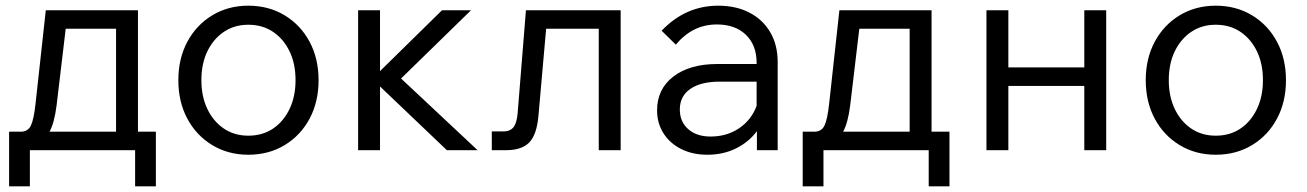

<svg xmlns="http://www.w3.org/2000/svg" viewBox="-20 -528 4595 675"><path d="M12 127V-65H53Q78 -65 88.5 -86.5Q99 -108 105 -164L141 -492H465V-65H528V127H455V0H85V127ZM179 -158Q171 -95 154 -65H388V-427H211Z M853 16Q782 16 726 -18Q670 -52 638.5 -111Q607 -170 607 -246Q607 -322 638.5 -381Q670 -440 726 -474Q782 -508 853 -508Q925 -508 981 -474Q1037 -440 1068.5 -381Q1100 -322 1100 -246Q1100 -170 1068.5 -111Q1037 -52 981 -18Q925 16 853 16ZM853 -51Q903 -51 940 -76Q977 -101 998 -145Q1019 -189 1019 -246Q1019 -304 998 -347.5Q977 -391 940 -416Q903 -441 853 -441Q804 -441 767 -416Q730 -391 709 -347.5Q688 -304 688 -246Q688 -189 709 -145Q730 -101 767 -76Q804 -51 853 -51Z M1239 0V-492H1316V-278L1534 -492H1636L1390 -252L1659 0H1551L1316 -224V0Z M1709 0V-66H1750Q1773 -66 1785 -80.5Q1797 -95 1800 -132L1829 -492H2162V0H2085V-427H1900L1873 -121Q1867 -54 1840.5 -27Q1814 0 1759 0Z M2467 16Q2415 16 2375 -4Q2335 -24 2312.5 -59.5Q2290 -95 2290 -140Q2290 -215 2347.5 -259Q2405 -303 2502 -303H2640V-307Q2640 -369 2602.5 -405.5Q2565 -442 2500 -442Q2415 -442 2356 -371L2306 -420Q2390 -508 2505 -508Q2568 -508 2615 -483.5Q2662 -459 2688 -414.5Q2714 -370 2714 -310V0H2641V-67Q2613 -29 2568 -6.5Q2523 16 2467 16ZM2478 -48Q2536 -48 2579 -77.5Q2622 -107 2640 -156V-241H2511Q2444 -241 2407 -215.5Q2370 -190 2370 -143Q2370 -100 2399.5 -74Q2429 -48 2478 -48Z M2802 127V-65H2843Q2868 -65 2878.5 -86.5Q2889 -108 2895 -164L2931 -492H3255V-65H3318V127H3245V0H2875V127ZM2969 -158Q2961 -95 2944 -65H3178V-427H3001Z M3448 0V-492H3525V-291H3792V-492H3869V0H3792V-226H3525V0Z M4254 16Q4183 16 4127 -18Q4071 -52 4039.5 -111Q4008 -170 4008 -246Q4008 -322 4039.5 -381Q4071 -440 4127 -474Q4183 -508 4254 -508Q4326 -508 4382 -474Q4438 -440 4469.5 -381Q4501 -322 4501 -246Q4501 -170 4469.5 -111Q4438 -52 4382 -18Q4326 16 4254 16ZM4254 -51Q4304 -51 4341 -76Q4378 -101 4399 -145Q4420 -189 4420 -246Q4420 -304 4399 -347.5Q4378 -391 4341 -416Q4304 -441 4254 -441Q4205 -441 4168 -416Q4131 -391 4110 -347.5Q4089 -304 4089 -246Q4089 -189 4110 -145Q4131 -101 4168 -76Q4205 -51 4254 -51Z"/></svg>

Font: Wix Madefor Text
Style: Regular
Weight: 400
Designer: Dalton Maag Ltd
Foundry: Dalton Maag Ltd
Version: Version 3.100